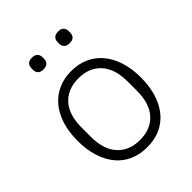

<svg xmlns="http://www.w3.org/2000/svg" viewBox="-203 -826 955 955"><g transform="rotate(-45 275.0 -348.5)"><path d="M275 12Q224 12 183 -6Q142 -24 113 -58.5Q84 -93 68 -143Q52 -193 52 -256Q52 -319 68 -368.5Q84 -418 113 -452.5Q142 -487 183 -505.5Q224 -524 275 -524Q326 -524 367 -505.5Q408 -487 437 -452.5Q466 -418 482 -368.5Q498 -319 498 -256Q498 -193 482 -143Q466 -93 437 -58.5Q408 -24 367 -6Q326 12 275 12ZM275 -39Q350 -39 393.5 -86Q437 -133 437 -224V-288Q437 -378 393.5 -425.5Q350 -473 275 -473Q200 -473 156.5 -426Q113 -379 113 -288V-224Q113 -134 156.5 -86.5Q200 -39 275 -39ZM184 -627Q163 -627 154 -637Q145 -647 145 -663V-673Q145 -689 154 -699Q163 -709 184 -709Q204 -709 213.5 -699Q223 -689 223 -673V-663Q223 -647 213.5 -637Q204 -627 184 -627ZM368 -627Q348 -627 338.5 -637Q329 -647 329 -663V-673Q329 -689 338.5 -699Q348 -709 368 -709Q389 -709 398 -699Q407 -689 407 -673V-663Q407 -647 398 -637Q389 -627 368 -627Z"/></g></svg>

Font: IBM Plex Sans Hebrew Light
Style: Regular
Weight: 300
Designer: Mike Abbink, Paul van der Laan, Pieter van Rosmalen, Yanek Iontef
Foundry: Bold Monday
Version: Version 1.2